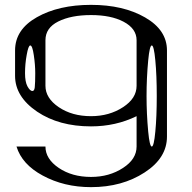

<svg xmlns="http://www.w3.org/2000/svg" viewBox="-20 -770 790 790"><path d="M125 -468.8Q125 -503.9 119.1 -543Q113.3 -583 104.5 -583Q96.7 -583 89.8 -543.9Q83 -506.8 83 -468.8Q83 -433.6 92.8 -415Q103.5 -395.5 113.3 -395.5Q121.1 -395.5 123 -410.2Q125 -429.7 125 -468.8ZM589.8 -521.5Q583 -449.2 583 -375Q583 -300.8 589.8 -228.5Q595.7 -167 604.5 -167Q613.3 -167 619.1 -228.5Q625 -290 625 -375Q625 -460 619.1 -521.5Q613.3 -583 604.5 -583Q595.7 -583 589.8 -521.5ZM542 -417V-604.5Q542 -652.3 488.3 -680.7Q436.5 -708 354.5 -708Q272.5 -708 219.7 -681.6Q167 -655.3 167 -604.5V-417Q167 -366.2 221.7 -329.1Q276.4 -292 354.5 -292Q429.7 -292 486.3 -329.1Q542 -365.2 542 -417ZM667 -208Q667 -120.1 575.2 -60.5Q482.4 0 354.5 0Q243.2 0 155.3 -47.9Q70.3 -93.8 47.9 -167H167Q167 -116.2 221.7 -79.1Q276.4 -42 354.5 -42Q429.7 -42 486.3 -79.1Q542 -115.2 542 -167V-292Q456.1 -250 354.5 -250Q222.7 -250 132.8 -310.5Q42 -372.1 42 -458V-562.5Q42 -648.4 131.8 -699.2Q221.7 -750 354.5 -750Q487.3 -750 577.1 -698.2Q667 -646.5 667 -562.5Z"/></svg>

Font: okolaksMetalik
Style: bold
Weight: 700
Width: 7
Version: Version 0.6